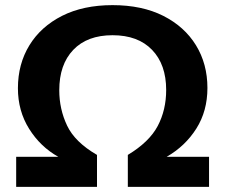

<svg xmlns="http://www.w3.org/2000/svg" viewBox="-20 -728 883 748"><path d="M357.9 0H43V-117.2H207Q137.2 -156.2 93.5 -226.1Q49.8 -295.9 49.8 -384.3Q49.8 -478.5 94.5 -551.5Q139.2 -624.5 221.9 -666.3Q304.7 -708 418.5 -708Q533.2 -708 616 -666.3Q698.7 -624.5 743.4 -551.8Q788.1 -479 788.1 -385.3Q788.1 -295.4 744.9 -227.1Q701.7 -158.7 629.4 -117.2H794.4V0H478V-124.5Q561.5 -174.8 594.5 -237.3Q627.4 -299.8 627.4 -377.4Q627.4 -476.6 572.5 -533.7Q517.6 -590.8 418.5 -590.8Q319.8 -590.8 265.4 -533.7Q210.9 -476.6 210.9 -376.5Q210.9 -302.7 241.5 -238.5Q272 -174.3 357.9 -124.5Z"/></svg>

Font: Lunasima
Style: Bold
Weight: 700
Designer: The DocRepair Project, Monotype Design Team
Foundry: Google
Version: Version 2.009